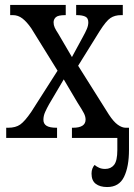

<svg xmlns="http://www.w3.org/2000/svg" viewBox="-20 -556 542 774"><path d="M5 0V-41H13Q43 -41 61.5 -54Q80 -67 106 -105L212 -271L106 -442Q88 -468 70.5 -481.5Q53 -495 32 -495H21V-536H245V-495H243Q214 -495 205 -486.5Q196 -478 196 -466Q196 -455 200.5 -445Q205 -435 215 -420L270 -326L314 -407Q324 -425 330 -439Q336 -453 336 -466Q336 -484 323 -489.5Q310 -495 291 -495H287V-536H475V-495H468Q443 -495 425.5 -483.5Q408 -472 382 -431L295 -291L419 -94Q438 -65 455 -53Q472 -41 487 -41H500V48Q500 116 480 157Q460 198 412 198Q383 198 366 185Q349 172 349 144Q349 132 352.5 123.5Q356 115 361 109Q370 116 380 120.5Q390 125 404 125Q427 125 440 108.5Q453 92 453 49V0H270V-41H274Q325 -41 325 -74Q325 -86 318.5 -99Q312 -112 292 -143L237 -236L178 -136Q169 -120 162 -104.5Q155 -89 155 -73Q155 -57 167.5 -49Q180 -41 208 -41H210V0Z"/></svg>

Font: Noto Serif Condensed
Style: Regular
Weight: 400
Width: 3
Designer: Monotype Design Team
Foundry: Monotype Imaging Inc.
Version: Version 2.013; ttfautohint (v1.8.4.7-5d5b)